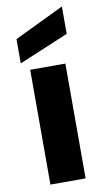

<svg xmlns="http://www.w3.org/2000/svg" viewBox="-93 -875 507 919"><g transform="rotate(-10 160.5 -415.0)"><path d="M75 -558H246V0H75ZM277 -830V-697L36 -596V-714Z"/></g></svg>

Font: Poppins
Style: Bold
Weight: 700
Designer: Ninad Kale (Devanagari), Jonny Pinhorn (Latin)
Version: Version 5.002